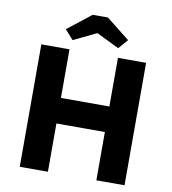

<svg xmlns="http://www.w3.org/2000/svg" viewBox="-97 -998 970 1081"><g transform="rotate(10 388.5 -457.0)"><path d="M89 0V-700H250V-422H527V-700H688V0H527V-276H250V0ZM258 -754 210 -808 345 -914H432L566 -808L519 -754L389 -817Z"/></g></svg>

Font: Readex Pro bold
Style: Bold
Weight: 700
Designer: Bonnie Shaver-Troup, Thomas Jockin
Foundry: Lexend
Version: Version 1.200; ttfautohint (v1.8.3)